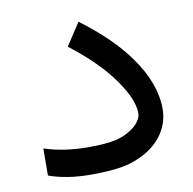

<svg xmlns="http://www.w3.org/2000/svg" viewBox="-61 -528 601 597"><g transform="rotate(-10 239.5 -229.5)"><path d="M47.9 -97.7Q110.4 -77.1 186.5 -77.1Q243.2 -77.1 273.9 -84.2Q304.7 -91.3 329.1 -109.4Q341.8 -118.7 349.9 -130.9Q357.9 -143.1 357.9 -154.3Q357.9 -203.1 301.3 -277.3Q254.4 -337.4 177.7 -396L224.1 -466.8Q321.8 -393.6 373 -321.3Q434.6 -235.4 434.6 -154.8Q434.6 -115.7 414.3 -82.5Q394 -49.3 356.9 -27.3Q323.2 -7.3 284.2 0.5Q245.1 8.3 180.2 8.3Q104.5 8.3 47.4 -12.2Z"/></g></svg>

Font: Samim WOL
Style: WOL
Weight: 400
Foundry: DejaVu fonts team - Redesigned by Saber Rastikerdar
Version: Version 4.0.0